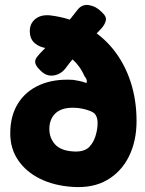

<svg xmlns="http://www.w3.org/2000/svg" viewBox="-20 -747 592 786"><path d="M401 -693Q417 -678 413 -662Q409 -646 395 -630.5Q381 -615 365 -600Q346 -579 331 -564Q316 -549 304 -535.5Q292 -522 278.5 -506Q265 -490 248 -467Q228 -442 199 -438Q170 -434 147 -457L142 -462Q127 -477 124.5 -489Q122 -501 130.5 -512.5Q139 -524 154 -539Q194 -579 227.5 -619.5Q261 -660 296 -705Q315 -731 344.5 -726Q374 -721 396 -698ZM539 -251Q539 -170 508 -107Q477 -44 418.5 -10Q360 24 276 18Q201 13 143.5 -15.5Q86 -44 54 -91.5Q22 -139 22 -201Q22 -273 54 -324Q86 -375 144.5 -400Q203 -425 280 -420Q292 -418 305 -415.5Q318 -413 331 -408Q336 -406 335.5 -415Q335 -424 326 -435Q305 -483 266.5 -512Q228 -541 175 -549Q142 -553 122 -570.5Q102 -588 102 -620Q102 -651 125 -669.5Q148 -688 186 -684Q267 -674 332.5 -638Q398 -602 444 -544.5Q490 -487 514.5 -412.5Q539 -338 539 -251ZM375 -205Q380 -227 379.5 -247Q379 -267 369 -280Q363 -287 349.5 -292.5Q336 -298 317.5 -302Q299 -306 278 -306Q230 -306 206 -282Q182 -258 182 -219Q182 -182 205.5 -156Q229 -130 280 -127Q325 -124 346 -146Q367 -168 375 -205Z"/></svg>

Font: Winky Sans
Style: Bold
Weight: 700
Designer: Simon Atzbach
Foundry: typofactur
Version: Version 1.205